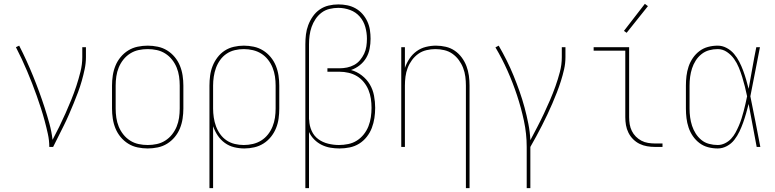

<svg xmlns="http://www.w3.org/2000/svg" viewBox="-20 -766 4040 1001"><path d="M237 0Q237 -34 229.5 -68Q222 -102 213 -135.5Q204 -169 193.5 -201.5Q183 -234 171.5 -266.5Q160 -299 147.5 -331Q135 -363 121.5 -395Q108 -427 93.5 -458Q79 -489 63 -520L80 -528Q100 -489 118 -449.5Q136 -410 152.5 -369.5Q169 -329 184 -288Q199 -247 212.5 -205.5Q226 -164 237.5 -122Q249 -80 254 -37Q272 -71 289 -105.5Q306 -140 321.5 -175Q337 -210 351.5 -245.5Q366 -281 378 -317.5Q390 -354 399.5 -392Q409 -430 409 -468V-520H428V-468Q428 -437 421.5 -406Q415 -375 406.5 -345Q398 -315 387 -285.5Q376 -256 364 -227Q352 -198 339.5 -169Q327 -140 313 -112Q299 -84 285 -56Q271 -28 257 0Z M750 8Q724 8 697.5 2.5Q671 -3 648.5 -17Q626 -31 609 -51.5Q592 -72 582 -96.5Q572 -121 568 -147.5Q564 -174 564 -200V-320Q564 -346 568 -372.5Q572 -399 582 -423.5Q592 -448 609 -468.5Q626 -489 648.5 -503Q671 -517 697.5 -522.5Q724 -528 750 -528Q776 -528 802.5 -522.5Q829 -517 851.5 -503Q874 -489 891 -468.5Q908 -448 918 -423.5Q928 -399 932 -372.5Q936 -346 936 -320V-200Q936 -174 932 -147.5Q928 -121 918 -96.5Q908 -72 891 -51.5Q874 -31 851.5 -17Q829 -3 802.5 2.5Q776 8 750 8ZM750 -10Q774 -10 797.5 -15Q821 -20 841.5 -33Q862 -46 877 -65Q892 -84 901 -106Q910 -128 913.5 -152Q917 -176 917 -200V-320Q917 -344 913.5 -368Q910 -392 901 -414Q892 -436 877 -455Q862 -474 841.5 -487Q821 -500 797.5 -505Q774 -510 750 -510Q726 -510 702.5 -505Q679 -500 658.5 -487Q638 -474 623 -455Q608 -436 599 -414Q590 -392 586.5 -368Q583 -344 583 -320V-200Q583 -176 586.5 -152Q590 -128 599 -106Q608 -84 623 -65Q638 -46 658.5 -33Q679 -20 702.5 -15Q726 -10 750 -10Z M1072 215V-320Q1072 -346 1075.5 -372Q1079 -398 1088.5 -422Q1098 -446 1114 -467Q1130 -488 1151.5 -502Q1173 -516 1199 -522Q1225 -528 1251 -528Q1277 -528 1303 -522.5Q1329 -517 1351.5 -503Q1374 -489 1391 -468.5Q1408 -448 1418 -423.5Q1428 -399 1432 -372.5Q1436 -346 1436 -320V-200Q1436 -174 1432.5 -148Q1429 -122 1419 -97.5Q1409 -73 1392.5 -52.5Q1376 -32 1354 -18Q1332 -4 1306 2Q1280 8 1254 8Q1227 8 1200.5 1.5Q1174 -5 1152 -21Q1130 -37 1115 -59.5Q1100 -82 1091 -108V215ZM1251 -10Q1275 -10 1298.5 -15.5Q1322 -21 1342 -33.5Q1362 -46 1377 -65Q1392 -84 1401 -106.5Q1410 -129 1413.5 -152.5Q1417 -176 1417 -200V-320Q1417 -344 1413.5 -367.5Q1410 -391 1401 -413.5Q1392 -436 1377 -455Q1362 -474 1342 -486.5Q1322 -499 1298.5 -504.5Q1275 -510 1251 -510Q1227 -510 1204 -504.5Q1181 -499 1161.5 -486Q1142 -473 1128 -453.5Q1114 -434 1106 -412Q1098 -390 1094.5 -366.5Q1091 -343 1091 -320V-200Q1091 -177 1094.5 -153.5Q1098 -130 1106 -108Q1114 -86 1128 -66.5Q1142 -47 1161.5 -34Q1181 -21 1204 -15.5Q1227 -10 1251 -10Z M1572 215V-535Q1572 -561 1575 -586Q1578 -611 1587 -635Q1596 -659 1611 -680.5Q1626 -702 1647 -716.5Q1668 -731 1693 -737Q1718 -743 1744 -743Q1767 -743 1790 -738.5Q1813 -734 1833.5 -722.5Q1854 -711 1869.5 -693.5Q1885 -676 1895 -654.5Q1905 -633 1908.5 -610Q1912 -587 1912 -564Q1912 -564 1912 -564Q1912 -564 1912 -564Q1912 -538 1907 -512Q1902 -486 1889 -464Q1876 -442 1855 -425.5Q1834 -409 1810 -401Q1840 -393 1866 -373Q1892 -353 1908 -326Q1924 -299 1930 -267Q1936 -235 1936 -204Q1936 -177 1932 -150.5Q1928 -124 1918.5 -99Q1909 -74 1892 -52.5Q1875 -31 1852.5 -17Q1830 -3 1803.5 2.5Q1777 8 1750 8Q1726 8 1702.5 4Q1679 0 1657.5 -10.5Q1636 -21 1618.5 -38.5Q1601 -56 1591 -78V215ZM1747 -10Q1771 -10 1795.5 -15Q1820 -20 1840.5 -33Q1861 -46 1876.5 -65.5Q1892 -85 1901 -108Q1910 -131 1913.5 -155.5Q1917 -180 1917 -204Q1917 -228 1913.5 -251.5Q1910 -275 1901 -297Q1892 -319 1876.5 -338Q1861 -357 1841 -369Q1821 -381 1797.5 -386.5Q1774 -392 1750 -392H1687V-410H1750Q1770 -410 1789.5 -414Q1809 -418 1826.5 -427.5Q1844 -437 1857 -452.5Q1870 -468 1878.5 -486Q1887 -504 1890 -524Q1893 -544 1893 -564Q1893 -595 1884.5 -625.5Q1876 -656 1855.5 -679.5Q1835 -703 1805 -714Q1775 -725 1744 -725Q1721 -725 1698 -719.5Q1675 -714 1656.5 -700Q1638 -686 1625 -666.5Q1612 -647 1604.5 -625.5Q1597 -604 1594 -581Q1591 -558 1591 -535V-146L1592 -139Q1593 -110 1605 -83.5Q1617 -57 1639.5 -40.5Q1662 -24 1690.5 -17Q1719 -10 1747 -10Z M2409 215V-320Q2409 -343 2406 -366.5Q2403 -390 2394.5 -412Q2386 -434 2372 -453Q2358 -472 2339 -485.5Q2320 -499 2296.5 -504.5Q2273 -510 2250 -510Q2227 -510 2203.5 -504.5Q2180 -499 2161 -485.5Q2142 -472 2128 -453Q2114 -434 2105.5 -412Q2097 -390 2094 -366.5Q2091 -343 2091 -320V0H2072V-520H2091V-412Q2100 -438 2115 -460.5Q2130 -483 2152 -499Q2174 -515 2200.5 -521.5Q2227 -528 2253 -528Q2279 -528 2304.5 -522Q2330 -516 2351 -501.5Q2372 -487 2387.5 -466Q2403 -445 2412 -421Q2421 -397 2424.5 -371.5Q2428 -346 2428 -320V215Z M2726 215V0Q2726 -69 2711.5 -136.5Q2697 -204 2675.5 -269Q2654 -334 2626 -397Q2598 -460 2563 -519L2580 -528Q2602 -490 2621.5 -451Q2641 -412 2657.5 -371.5Q2674 -331 2688.5 -290Q2703 -249 2714.5 -206.5Q2726 -164 2734.5 -121Q2743 -78 2745 -35Q2763 -69 2781 -103.5Q2799 -138 2815.5 -173Q2832 -208 2847.5 -244Q2863 -280 2876 -316.5Q2889 -353 2899 -391Q2909 -429 2909 -468V-520H2928V-468Q2928 -436 2921 -405Q2914 -374 2904.5 -344Q2895 -314 2883.5 -284.5Q2872 -255 2859.5 -226Q2847 -197 2833.5 -168.5Q2820 -140 2805.5 -111.5Q2791 -83 2776 -55.5Q2761 -28 2745 0V215Z M3395 0Q3374 0 3353.5 -3.5Q3333 -7 3314.5 -16Q3296 -25 3281 -40Q3266 -55 3256.5 -74Q3247 -93 3243.5 -113.5Q3240 -134 3240 -155V-502H3075V-520H3260V-155Q3260 -136 3263 -118Q3266 -100 3274 -83.5Q3282 -67 3295 -54Q3308 -41 3324 -32.5Q3340 -24 3358.5 -21Q3377 -18 3395 -18H3434V0ZM3247 -595 3233 -605 3342 -746 3358 -734Z M3722 8Q3696 8 3671.5 1.5Q3647 -5 3627 -20Q3607 -35 3592.5 -56Q3578 -77 3570 -101Q3562 -125 3559 -150Q3556 -175 3556 -200V-320Q3556 -345 3559 -370Q3562 -395 3570 -419Q3578 -443 3592.5 -464Q3607 -485 3627 -500Q3647 -515 3671.5 -521.5Q3696 -528 3722 -528Q3746 -528 3768.5 -516Q3791 -504 3807 -485Q3823 -466 3834.5 -443.5Q3846 -421 3854.5 -398Q3863 -375 3870 -351Q3877 -327 3883 -303Q3893 -357 3902.5 -411.5Q3912 -466 3923 -520H3942Q3929 -456 3917 -391.5Q3905 -327 3892 -264Q3906 -198 3918.5 -132Q3931 -66 3944 0H3925Q3914 -56 3904 -112Q3894 -168 3883 -224Q3877 -200 3870 -175.5Q3863 -151 3854.5 -127Q3846 -103 3835 -80Q3824 -57 3808.5 -37Q3793 -17 3770 -4.5Q3747 8 3722 8ZM3722 -10Q3741 -10 3759.5 -19Q3778 -28 3791.5 -42.5Q3805 -57 3814.5 -74.5Q3824 -92 3832 -110.5Q3840 -129 3846 -148Q3852 -167 3857 -186Q3862 -205 3866.5 -224.5Q3871 -244 3875 -264Q3870 -289 3863.5 -314.5Q3857 -340 3849.5 -364.5Q3842 -389 3832 -413.5Q3822 -438 3807 -459Q3792 -480 3770 -495Q3748 -510 3722 -510Q3699 -510 3677 -504Q3655 -498 3637 -483.5Q3619 -469 3607 -450Q3595 -431 3588 -409.5Q3581 -388 3578 -365.5Q3575 -343 3575 -320V-200Q3575 -177 3578 -154.5Q3581 -132 3588 -110.5Q3595 -89 3607 -70Q3619 -51 3636.5 -36.5Q3654 -22 3676.5 -16Q3699 -10 3722 -10Z"/></svg>

Font: Iosevka SS04 Thin
Style: Regular
Weight: 100
Monospace: yes
Designer: Belleve Invis
Foundry: Belleve Invis
Version: Version 19.0.0; ttfautohint (v1.8.4)